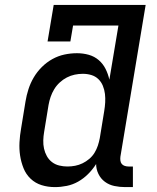

<svg xmlns="http://www.w3.org/2000/svg" viewBox="-20 -755 640 783"><path d="M204 8Q175 8 149.5 0Q124 -8 105 -26Q86 -44 76 -69Q66 -94 62 -120.5Q58 -147 59.5 -175Q61 -203 66 -231L84 -341Q88 -366 96 -391Q104 -416 117.5 -439Q131 -462 150.5 -481.5Q170 -501 193.5 -514Q217 -527 242.5 -532.5Q268 -538 294 -538Q319 -538 342 -531.5Q365 -525 382.5 -510Q400 -495 410.5 -474Q421 -453 426 -430L463 -651H278L267 -586H174L199 -735H574L471 -116Q470 -108 471 -100Q472 -92 476.5 -86.5Q481 -81 488.5 -78.5Q496 -76 504 -76H522V8H490Q468 8 446.5 3.5Q425 -1 408 -13.5Q391 -26 381.5 -45.5Q372 -65 372 -86Q358 -64 339.5 -45.5Q321 -27 299 -14.5Q277 -2 252.5 3Q228 8 204 8ZM255 -76Q271 -76 286.5 -79Q302 -82 316.5 -89Q331 -96 344 -107Q357 -118 365.5 -132Q374 -146 379 -161Q384 -176 387 -192L405 -302Q408 -320 409 -337.5Q410 -355 408 -372Q406 -389 399.5 -405Q393 -421 381 -432.5Q369 -444 352.5 -449Q336 -454 318 -454Q301 -454 284.5 -450.5Q268 -447 252.5 -439Q237 -431 223.5 -418.5Q210 -406 201 -391Q192 -376 186.5 -360Q181 -344 178 -327L160 -217Q157 -200 156.5 -182.5Q156 -165 159.5 -149Q163 -133 171 -118.5Q179 -104 192 -94Q205 -84 221.5 -80Q238 -76 255 -76Q255 -76 255 -76Q255 -76 255 -76Z"/></svg>

Font: Iosevka Slab Medium Extended
Style: Italic
Weight: 500
Width: 7
Italic angle: -9°
Monospace: yes
Designer: Belleve Invis
Foundry: Belleve Invis
Version: Version 11.1.0; ttfautohint (v1.8.3)